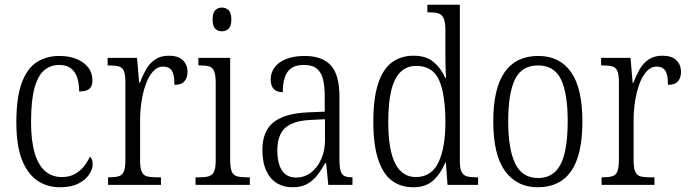

<svg xmlns="http://www.w3.org/2000/svg" viewBox="-20 -780 2906 810"><path d="M233 10Q180 10 138.5 -17.5Q97 -45 73 -105Q49 -165 49 -264Q49 -371 72.5 -432.5Q96 -494 137 -519Q178 -544 230 -544Q272 -544 303.5 -531Q335 -518 352.5 -495Q370 -472 370 -440Q370 -423 363.5 -413Q357 -403 344.5 -398.5Q332 -394 314 -394Q314 -426 306 -451.5Q298 -477 279.5 -491.5Q261 -506 230 -506Q194 -506 167.5 -484.5Q141 -463 126 -410.5Q111 -358 111 -265Q111 -187 126 -135.5Q141 -84 170 -58.5Q199 -33 241 -33Q272 -33 295 -45.5Q318 -58 334 -78Q350 -98 359 -119Q365 -114 368 -106.5Q371 -99 371 -86Q371 -67 356 -44Q341 -21 310.5 -5.5Q280 10 233 10Z M436 0V-32H441Q466 -32 481 -36.5Q496 -41 502.5 -56.5Q509 -72 509 -106V-433Q509 -466 502.5 -481Q496 -496 480.5 -500Q465 -504 439 -504H434V-536H558L567 -431H570Q581 -460 595.5 -486Q610 -512 633.5 -528.5Q657 -545 692 -545Q732 -545 751.5 -526Q771 -507 771 -476Q771 -452 758 -437Q745 -422 716 -422Q716 -447 712 -464Q708 -481 697.5 -490Q687 -499 668 -499Q644 -499 625.5 -478.5Q607 -458 595 -424.5Q583 -391 577 -351.5Q571 -312 571 -275V-103Q571 -71 578 -55.5Q585 -40 600 -36Q615 -32 639 -32H659V0Z M805 0V-32H821Q846 -32 861 -36.5Q876 -41 883 -56Q890 -71 890 -103V-431Q890 -464 883.5 -479.5Q877 -495 863.5 -499.5Q850 -504 825 -504H817V-536H951V-106Q951 -73 957.5 -57Q964 -41 979.5 -36.5Q995 -32 1020 -32H1034V0ZM916 -648Q899 -648 888 -659Q877 -670 877 -698Q877 -726 888 -737Q899 -748 916 -748Q933 -748 944.5 -737Q956 -726 956 -698Q956 -670 944.5 -659Q933 -648 916 -648Z M1213 10Q1177 10 1148.5 -7Q1120 -24 1103.5 -59.5Q1087 -95 1087 -148Q1087 -227 1134.5 -264.5Q1182 -302 1280 -306L1350 -309V-372Q1350 -415 1343 -444.5Q1336 -474 1317 -490Q1298 -506 1262 -506Q1228 -506 1209 -492.5Q1190 -479 1181.5 -453.5Q1173 -428 1173 -391Q1148 -391 1135 -404.5Q1122 -418 1122 -445Q1122 -474 1139 -496.5Q1156 -519 1188.5 -531.5Q1221 -544 1265 -544Q1339 -544 1375.5 -504.5Q1412 -465 1412 -372V-110Q1412 -77 1416.5 -60.5Q1421 -44 1432.5 -38Q1444 -32 1464 -32H1467V0H1365L1356 -91H1351Q1336 -63 1318 -40Q1300 -17 1275.5 -3.5Q1251 10 1213 10ZM1228 -31Q1265 -31 1292.5 -52.5Q1320 -74 1335.5 -109.5Q1351 -145 1351 -188V-277L1291 -274Q1239 -272 1207.5 -256.5Q1176 -241 1163 -213Q1150 -185 1150 -145Q1150 -111 1158 -85.5Q1166 -60 1183.5 -45.5Q1201 -31 1228 -31Z M1724 10Q1670 10 1632.5 -18.5Q1595 -47 1575 -108.5Q1555 -170 1555 -267Q1555 -365 1575 -426.5Q1595 -488 1633 -516.5Q1671 -545 1725 -545Q1777 -545 1808.5 -519Q1840 -493 1858 -452H1862Q1860 -476 1859.5 -502.5Q1859 -529 1859 -555V-654Q1859 -688 1851.5 -703.5Q1844 -719 1829.5 -723.5Q1815 -728 1792 -728H1783V-760H1920V-101Q1920 -70 1927 -55.5Q1934 -41 1948.5 -36.5Q1963 -32 1987 -32H1997V0H1868L1861 -95H1859Q1839 -47 1807.5 -18.5Q1776 10 1724 10ZM1734 -33Q1800 -33 1829.5 -94.5Q1859 -156 1859 -266Q1859 -381 1832.5 -441.5Q1806 -502 1736 -502Q1696 -502 1669.5 -476Q1643 -450 1630.5 -398Q1618 -346 1618 -265Q1618 -147 1647.5 -90Q1677 -33 1734 -33Z M2248 10Q2161 10 2111 -58Q2061 -126 2061 -268Q2061 -407 2109 -475.5Q2157 -544 2251 -544Q2341 -544 2389 -476Q2437 -408 2437 -268Q2437 -126 2389.5 -58Q2342 10 2248 10ZM2250 -29Q2296 -29 2323.5 -57Q2351 -85 2363 -138Q2375 -191 2375 -268Q2375 -387 2346.5 -445.5Q2318 -504 2250 -504Q2181 -504 2152.5 -445Q2124 -386 2124 -268Q2124 -151 2153.5 -90Q2183 -29 2250 -29Z M2518 0V-32H2523Q2548 -32 2563 -36.5Q2578 -41 2584.5 -56.5Q2591 -72 2591 -106V-433Q2591 -466 2584.5 -481Q2578 -496 2562.5 -500Q2547 -504 2521 -504H2516V-536H2640L2649 -431H2652Q2663 -460 2677.5 -486Q2692 -512 2715.5 -528.5Q2739 -545 2774 -545Q2814 -545 2833.5 -526Q2853 -507 2853 -476Q2853 -452 2840 -437Q2827 -422 2798 -422Q2798 -447 2794 -464Q2790 -481 2779.5 -490Q2769 -499 2750 -499Q2726 -499 2707.5 -478.5Q2689 -458 2677 -424.5Q2665 -391 2659 -351.5Q2653 -312 2653 -275V-103Q2653 -71 2660 -55.5Q2667 -40 2682 -36Q2697 -32 2721 -32H2741V0Z"/></svg>

Font: Noto Serif Ethiopic Condensed Light
Style: Regular
Weight: 300
Width: 3
Designer: Monotype Design Team
Foundry: Monotype Imaging Inc.
Version: Version 2.102